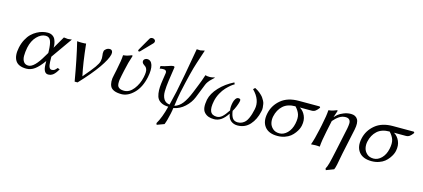

<svg xmlns="http://www.w3.org/2000/svg" viewBox="-68 -1298 4706 2136"><g transform="rotate(15 2285.5 -230.0)"><path d="M450.7 -190.9 452.1 -132.8Q454.6 -50.8 490.7 -50.8Q509.8 -50.8 522 -58.3Q534.2 -65.9 551.8 -87.9L576.7 -79.1Q549.8 -31.2 524.7 -10.7Q499.5 9.8 466.8 9.8Q411.6 9.8 409.2 -90.8L408.7 -129.9Q355 -55.2 310.3 -22.7Q265.6 9.8 214.8 9.8Q122.1 9.8 88.6 -44.7Q55.2 -99.1 75.7 -195.8Q86.9 -248.5 109.9 -291.5Q132.8 -334.5 160.6 -361.3Q188.5 -388.2 221.7 -406.2Q254.9 -424.3 285.2 -431.6Q315.4 -439 344.2 -439Q377 -439 399.7 -424.1Q422.4 -409.2 431.6 -387.9Q440.9 -366.7 445.3 -345.2Q449.7 -323.7 449.2 -309.1L448.7 -293.9L530.3 -434.1Q537.6 -434.1 553.7 -431.6Q569.8 -429.2 577.1 -429.2Q585 -429.2 600.3 -431.6Q615.7 -434.1 622.1 -434.1ZM407.2 -222.2 406.7 -243.2Q404.8 -322.8 388.9 -361.3Q373 -399.9 331.1 -399.9Q278.3 -399.9 230.7 -350.8Q183.1 -301.8 165.5 -219.2Q154.8 -164.1 155 -121.8Q155.3 -79.6 173.8 -54.2Q192.4 -28.8 228 -28.8Q295.4 -28.8 382.3 -181.2Z M840.8 -69.8Q923.3 -166 956.1 -212.4Q988.8 -258.8 994.6 -286.1Q1002 -320.8 996.6 -349.1Q991.2 -377.4 996.1 -400.9Q999 -415 1017.1 -428.5Q1035.2 -441.9 1057.1 -441.9Q1078.1 -441.9 1086.2 -425.8Q1094.2 -409.7 1089.4 -387.2Q1077.1 -329.6 1006.3 -228.3Q935.5 -127 806.6 9.8H772.9Q729 -246.6 683.6 -432.1Q699.2 -429.2 736.1 -429.2Q772.9 -429.2 786.6 -432.1Q810.5 -205.6 840.8 -69.8Z M1484.4 -682.1Q1500 -682.1 1511 -671.9Q1522 -661.6 1519 -647Q1516.6 -636.2 1509.3 -628.9L1391.1 -506.8Q1383.3 -499 1377.4 -499Q1371.6 -499 1368.4 -502.9Q1365.2 -506.8 1366.2 -512.2Q1366.7 -515.6 1370.6 -522L1452.6 -665Q1462.4 -682.1 1484.4 -682.1ZM1272.9 -251 1259.8 -189Q1252.9 -157.7 1250.2 -137.2Q1247.6 -116.7 1248.8 -95.2Q1250 -73.7 1258.3 -61.5Q1266.6 -49.3 1283.9 -41.7Q1301.3 -34.2 1328.6 -34.2Q1390.6 -34.2 1438.2 -95.2Q1485.8 -156.2 1502.9 -236.8Q1510.3 -271 1510.7 -294.9Q1511.2 -318.8 1504.6 -333Q1498 -347.2 1491.5 -353.8Q1484.9 -360.4 1472.7 -368.2Q1442.9 -386.7 1448.2 -414.1Q1451.2 -426.3 1463.4 -434.1Q1475.6 -441.9 1488.3 -441.9Q1533.7 -441.9 1549.8 -390.4Q1565.9 -338.9 1547.4 -249Q1521 -126 1452.4 -58.1Q1383.8 9.8 1310.5 9.8Q1259.3 9.8 1226.8 -3.7Q1194.3 -17.1 1181.9 -41.3Q1169.4 -65.4 1167.7 -99.1Q1166 -132.8 1176.3 -172.9L1189.5 -234.9Q1215.3 -357.9 1216.8 -411.1L1219.2 -414.1Q1229 -414.6 1238.8 -416.3Q1248.5 -418 1255.4 -419.4Q1262.2 -420.9 1272 -424.1Q1281.7 -427.2 1285.9 -428.7Q1290 -430.2 1300.3 -434.1Q1310.5 -438 1313.5 -439Q1322.8 -439 1320.8 -429.2Q1294.4 -353 1272.9 -251Z M2111.8 -304.2Q2137.7 -366.7 2159.7 -436Q2177.2 -429.2 2212.4 -429.2Q2232.9 -429.2 2264.2 -438L2269 -436Q2263.2 -430.2 2245.1 -413.1Q2227.1 -396 2219.7 -388.2Q2212.4 -380.4 2201.4 -364.7Q2190.4 -349.1 2183.6 -332L2119.6 -170.9Q2093.8 -106.9 2037.6 -55.2Q1981.4 -3.4 1909.2 9.8Q1906.7 34.7 1897.9 76.2Q1879.9 162.1 1861.3 207L1778.3 237.8L1771.5 220.2Q1818.4 141.1 1851.1 9.8Q1805.7 8.8 1774.9 -5.9Q1744.1 -20.5 1728.5 -43.9Q1712.9 -67.4 1707.8 -104Q1702.6 -140.6 1704.8 -177Q1707 -213.4 1714.8 -263.2L1727.1 -344.2Q1729.5 -359.9 1721.9 -368.4Q1714.4 -377 1706.3 -378.4Q1698.2 -379.9 1687 -379.9Q1671.4 -379.9 1648.9 -375L1650.4 -404.8Q1692.4 -412.6 1732.7 -427.2Q1772.9 -441.9 1788.1 -441.9Q1796.4 -441.9 1801 -438.5Q1805.7 -435.1 1804.2 -429.2L1780.8 -271Q1771 -201.2 1770 -146.5Q1769 -91.8 1790.8 -56.9Q1812.5 -22 1858.9 -17.1Q1884.8 -120.1 1896.5 -175.8Q1931.2 -339.8 1991.7 -689.9L2033.2 -688L2082.5 -698.2L2031.2 -542Q1993.2 -427.7 1940.4 -181.2Q1926.3 -114.3 1913.6 -17.1Q1966.3 -32.7 2004.2 -81.8Q2042 -130.9 2077.6 -219.2Z M2864.7 -206.1Q2844.7 -111.3 2789.1 -49.6Q2733.4 12.2 2647 12.2Q2603.5 12.2 2571.8 -12.7Q2540 -37.6 2531.7 -92.8Q2494.6 -37.1 2457.5 -12.5Q2420.4 12.2 2377.4 12.2Q2341.8 12.2 2314.7 2.9Q2287.6 -6.3 2266.6 -28.3Q2245.6 -50.3 2241.2 -86.7Q2236.8 -123 2246.6 -176.8Q2262.7 -251.5 2329.1 -322.8Q2395.5 -394 2491.7 -441.9L2500.5 -421.9Q2484.4 -414.1 2461.7 -395.8Q2439 -377.4 2411.1 -348.1Q2383.3 -318.8 2359.6 -275.1Q2335.9 -231.4 2325.7 -184.1Q2308.1 -100.6 2326.4 -61.3Q2344.7 -22 2400.4 -22Q2432.1 -22 2460.9 -47.1Q2489.7 -72.3 2525.9 -127.9Q2519 -166.5 2530.3 -217.8Q2535.6 -244.1 2549.3 -264.2Q2563 -284.2 2581.1 -284.2Q2600.1 -284.2 2604.2 -274.7Q2608.4 -265.1 2603.5 -247.1Q2599.1 -227.1 2585 -191.9Q2570.8 -156.7 2554.7 -130.9Q2562.5 -75.2 2582 -48.6Q2601.6 -22 2641.6 -22Q2668.9 -22 2690.9 -33Q2712.9 -43.9 2727.8 -60.5Q2742.7 -77.1 2754.6 -103.5Q2766.6 -129.9 2773.7 -154.5Q2780.8 -179.2 2788.1 -211.9Q2812 -323.2 2711.9 -422.9L2731 -441.9Q2738.3 -438 2745.6 -434.1Q2752.9 -430.2 2765.4 -422.4Q2777.8 -414.6 2787.8 -406Q2797.9 -397.5 2811 -385Q2824.2 -372.6 2833 -359.4Q2841.8 -346.2 2851.6 -328.9Q2861.3 -311.5 2864.3 -293.2Q2867.2 -274.9 2869.4 -252.2Q2871.6 -229.5 2864.7 -206.1Z M3403.3 -360.8H3267.1Q3310.1 -335.9 3332.3 -285.6Q3354.5 -235.4 3341.3 -171.9Q3337.4 -152.3 3327.6 -130.9Q3317.9 -109.4 3298.8 -83.5Q3279.8 -57.6 3254.6 -37.4Q3229.5 -17.1 3190.7 -3.7Q3151.9 9.8 3106.4 9.8Q3005.4 9.8 2960 -49.1Q2914.6 -107.9 2935.1 -204.1Q2955.6 -301.3 3034.2 -366.2Q3110.4 -429.2 3236.8 -429.2H3477.5L3486.3 -417Q3464.8 -387.7 3446.8 -374.3Q3428.7 -360.8 3403.3 -360.8ZM3120.6 -23.9Q3169.9 -23.9 3210.9 -64.9Q3252 -106 3266.6 -174.8Q3280.3 -239.3 3267.8 -279.8Q3255.4 -320.3 3217.3 -360.8Q3126.5 -360.8 3074.7 -313.5Q3022.9 -266.1 3006.3 -188Q2998.5 -151.4 3005.9 -115.2Q3013.2 -79.1 3042.7 -51.5Q3072.3 -23.9 3120.6 -23.9Z M3660.2 -356.9Q3674.3 -373.5 3693.4 -389.4Q3712.4 -405.3 3752.7 -422.1Q3793 -439 3836.4 -439Q3890.6 -439 3913.8 -401.1Q3937 -363.3 3919.9 -280.8L3858.9 5.9Q3853 32.7 3844.7 79.3Q3836.4 126 3832.5 144Q3824.2 184.1 3814.5 204.1L3726.6 237.8L3719.2 220.2Q3733.4 196.8 3745.8 149.9Q3758.3 103 3778.8 5.9L3837.9 -272.9Q3844.2 -306.2 3845 -332Q3845.7 -357.9 3831.8 -373.5Q3817.9 -389.2 3788.6 -389.2Q3749.5 -389.2 3716.6 -367.9Q3683.6 -346.7 3649.4 -307.1L3622.6 -180.2Q3598.6 -67.4 3594.2 0L3591.3 2.9Q3578.1 0 3543.9 0L3494.6 2.9L3494.1 0Q3517.6 -63.5 3542.5 -180.2L3554.2 -234.9Q3579.6 -355 3581.5 -411.1L3584 -414.1Q3598.6 -415 3612.8 -418.2Q3627 -421.4 3633.8 -423.6Q3640.6 -425.8 3656.5 -431.9Q3672.4 -438 3675.3 -439Q3684.6 -439 3682.1 -429.2L3657.7 -356.9Z M4487.8 -360.8H4351.6Q4394.5 -335.9 4416.7 -285.6Q4439 -235.4 4425.8 -171.9Q4421.9 -152.3 4412.1 -130.9Q4402.3 -109.4 4383.3 -83.5Q4364.3 -57.6 4339.1 -37.4Q4314 -17.1 4275.1 -3.7Q4236.3 9.8 4190.9 9.8Q4089.8 9.8 4044.4 -49.1Q3999 -107.9 4019.5 -204.1Q4040 -301.3 4118.7 -366.2Q4194.8 -429.2 4321.3 -429.2H4562L4570.8 -417Q4549.3 -387.7 4531.2 -374.3Q4513.2 -360.8 4487.8 -360.8ZM4205.1 -23.9Q4254.4 -23.9 4295.4 -64.9Q4336.4 -106 4351.1 -174.8Q4364.7 -239.3 4352.3 -279.8Q4339.8 -320.3 4301.8 -360.8Q4210.9 -360.8 4159.2 -313.5Q4107.4 -266.1 4090.8 -188Q4083 -151.4 4090.3 -115.2Q4097.7 -79.1 4127.2 -51.5Q4156.7 -23.9 4205.1 -23.9Z"/></g></svg>

Font: Linux Biolinum O
Style: Italic
Weight: 400
Italic angle: -12°
Designer: Philipp H. Poll
Foundry: Philipp H. Poll
Version: Version 1.1.3